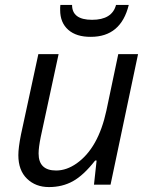

<svg xmlns="http://www.w3.org/2000/svg" viewBox="-20 -757 617 787"><path d="M138.2 -127.9Q138.2 -58.1 210 -58.1Q252.9 -58.1 294.4 -87.4Q382.8 -149.9 416 -303.2L464.8 -535.2H545.9L433.1 0H365.2L376 -99.1H370.1Q322.3 -38.1 278.8 -14.2Q235.4 9.8 180.7 9.8Q126 9.8 90.8 -24.4Q55.2 -58.6 55.2 -121.1Q55.2 -151.4 65.9 -205.1L137.2 -535.2H220.2L147 -195.8Q138.2 -152.3 138.2 -127.9ZM507.8 -736.8Q475.6 -606 352.5 -606Q293 -605.5 259.8 -634.8Q226.6 -664.1 226.6 -715.8V-726.1L227.5 -736.8H275.4Q275.4 -675.8 357.4 -675.8Q439.5 -675.8 455.6 -736.8Z"/></svg>

Font: OpenSans-Italic
Style: Italic
Weight: 400
Italic angle: -12°
Foundry: Ascender Corporation
Version: Version 1.10